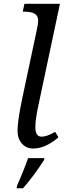

<svg xmlns="http://www.w3.org/2000/svg" viewBox="-20 -780 344 1021"><path d="M101.1 -717.8 109.9 -759.8H298.8L183.1 -214.8Q168 -143.6 168 -104Q168 -53.2 201.2 -53.2Q230 -53.2 272.9 -79.1L291 -49.8Q221.7 9.8 155.8 9.8Q119.6 9.8 96.4 -16.6Q73.2 -43 73.2 -85Q73.2 -132.3 95.2 -242.2L176.8 -626Q183.1 -655.8 183.1 -670.9Q183.1 -717.8 112.8 -717.8ZM70.3 208 90.8 160.6Q111.3 111.8 129.4 61H216.3L214.4 70.8Q162.6 151.9 102.5 221.2H68.4Z"/></svg>

Font: Droid Serif
Style: Italic
Weight: 400
Italic angle: -12°
Designer: Monotype Design team
Foundry: Monotype Imaging Inc.
Version: Version 1.03